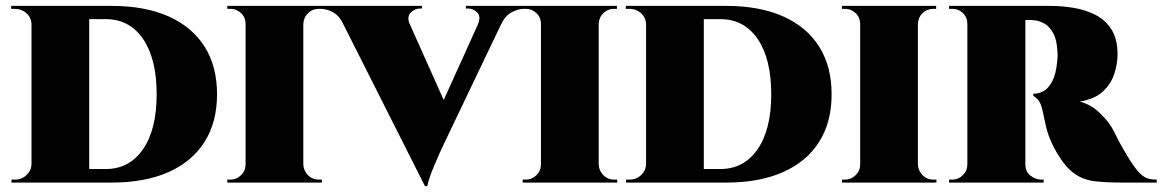

<svg xmlns="http://www.w3.org/2000/svg" viewBox="-20 -620 3948 652"><path d="M359 -600Q472 -600 552 -564.5Q632 -529 674.5 -462Q717 -395 717 -300Q717 -205 674.5 -138Q632 -71 552 -35.5Q472 0 359 0H131L129 -46Q210 -46 255.5 -46Q301 -46 320 -46Q339 -46 339 -46Q419 -46 465.5 -113Q512 -180 512 -300Q512 -420 466 -487.5Q420 -555 339 -555Q339 -555 319.5 -555Q300 -555 252 -555Q204 -555 120 -555V-600ZM283 -600V0H87V-600ZM90 -64V0H19V-10Q19 -10 24.5 -10Q30 -10 31 -10Q54 -10 70.5 -26Q87 -42 87 -64ZM89 -538H87Q86 -561 69.5 -575.5Q53 -590 30 -590Q30 -590 24.5 -590Q19 -590 18 -590V-600H89Z M1010 -600V0H814V-600ZM817 -62V0H752V-10Q752 -10 757 -10Q762 -10 763 -10Q783 -10 798.5 -25Q814 -40 814 -62ZM1008 -62H1010Q1011 -40 1026 -25Q1041 -10 1062 -10Q1062 -10 1067 -10Q1072 -10 1073 -10V0H1008ZM1008 -538V-600H1072V-590Q1072 -590 1067.5 -590Q1063 -590 1062 -590Q1041 -590 1026 -575.5Q1011 -561 1010 -538ZM817 -538H814Q814 -561 798.5 -575.5Q783 -590 763 -590Q762 -590 757 -590Q752 -590 752 -590V-600H817Z M1423 12 1117 -595H1346L1508 -233ZM1423 12 1421 -135 1630 -597H1710L1483 -122Q1479 -113 1471 -95.5Q1463 -78 1454.5 -57.5Q1446 -37 1439.5 -18.5Q1433 0 1431 12ZM1603 -538Q1614 -564 1600.5 -577.5Q1587 -591 1570 -591H1562V-600H1767V-590Q1767 -590 1763 -590Q1759 -590 1759 -590Q1740 -590 1718 -578.5Q1696 -567 1682 -538ZM1371 -538H1146Q1132 -567 1110.5 -578.5Q1089 -590 1069 -590Q1069 -590 1065.5 -590Q1062 -590 1062 -590V-600H1413V-591H1405Q1389 -591 1375 -577.5Q1361 -564 1371 -538Z M2013 -600V0H1817V-600ZM1820 -62V0H1755V-10Q1755 -10 1760 -10Q1765 -10 1766 -10Q1786 -10 1801.5 -25Q1817 -40 1817 -62ZM2011 -62H2013Q2014 -40 2029 -25Q2044 -10 2065 -10Q2065 -10 2070 -10Q2075 -10 2076 -10V0H2011ZM2011 -538V-600H2075V-590Q2075 -590 2070.5 -590Q2066 -590 2065 -590Q2044 -590 2029 -575.5Q2014 -561 2013 -538ZM1820 -538H1817Q1817 -561 1801.5 -575.5Q1786 -590 1766 -590Q1765 -590 1760 -590Q1755 -590 1755 -590V-600H1820Z M2446 -600Q2559 -600 2639 -564.5Q2719 -529 2761.5 -462Q2804 -395 2804 -300Q2804 -205 2761.5 -138Q2719 -71 2639 -35.5Q2559 0 2446 0H2218L2216 -46Q2297 -46 2342.5 -46Q2388 -46 2407 -46Q2426 -46 2426 -46Q2506 -46 2552.5 -113Q2599 -180 2599 -300Q2599 -420 2553 -487.5Q2507 -555 2426 -555Q2426 -555 2406.5 -555Q2387 -555 2339 -555Q2291 -555 2207 -555V-600ZM2370 -600V0H2174V-600ZM2177 -64V0H2106V-10Q2106 -10 2111.5 -10Q2117 -10 2118 -10Q2141 -10 2157.5 -26Q2174 -42 2174 -64ZM2176 -538H2174Q2173 -561 2156.5 -575.5Q2140 -590 2117 -590Q2117 -590 2111.5 -590Q2106 -590 2105 -590V-600H2176Z M3097 -600V0H2901V-600ZM2904 -62V0H2839V-10Q2839 -10 2844 -10Q2849 -10 2850 -10Q2870 -10 2885.5 -25Q2901 -40 2901 -62ZM3095 -62H3097Q3098 -40 3113 -25Q3128 -10 3149 -10Q3149 -10 3154 -10Q3159 -10 3160 -10V0H3095ZM3095 -538V-600H3159V-590Q3159 -590 3154.5 -590Q3150 -590 3149 -590Q3128 -590 3113 -575.5Q3098 -561 3097 -538ZM2904 -538H2901Q2901 -561 2885.5 -575.5Q2870 -590 2850 -590Q2849 -590 2844 -590Q2839 -590 2839 -590V-600H2904Z M3454 -600H3547Q3585 -600 3625 -593.5Q3665 -587 3699 -570Q3733 -553 3754 -520.5Q3775 -488 3775 -435Q3775 -405 3764.5 -371Q3754 -337 3726.5 -310.5Q3699 -284 3647 -275Q3685 -265 3714 -237Q3743 -209 3756 -186Q3763 -174 3771.5 -156.5Q3780 -139 3792 -118Q3804 -97 3819 -73Q3838 -44 3852 -30.5Q3866 -17 3879 -13.5Q3892 -10 3908 -10V0H3790Q3737 0 3698 -4.5Q3659 -9 3628.5 -30.5Q3598 -52 3569 -101Q3558 -120 3550.5 -136.5Q3543 -153 3538 -169Q3533 -185 3529.5 -202Q3526 -219 3522 -237Q3515 -272 3504 -282.5Q3493 -293 3489 -294V-302Q3490 -302 3491 -302Q3492 -302 3494 -302Q3510 -302 3526 -312Q3542 -322 3554 -345.5Q3566 -369 3570 -411Q3570 -414 3571 -422Q3572 -430 3571 -443Q3569 -486 3556 -508.5Q3543 -531 3526.5 -540Q3510 -549 3497 -550.5Q3484 -552 3482 -552Q3480 -552 3477.5 -552Q3475 -552 3461 -552Q3460 -552 3458.5 -564Q3457 -576 3455.5 -588Q3454 -600 3454 -600ZM3462 -600V0H3265V-600ZM3268 -62 3267 0H3203V-10Q3205 -10 3207.5 -10Q3210 -10 3214 -10Q3234 -10 3249.5 -25Q3265 -40 3265 -62ZM3268 -538H3265Q3265 -561 3250 -575.5Q3235 -590 3215 -590Q3211 -590 3208 -590Q3205 -590 3203 -590V-600H3267ZM3460 -62H3462Q3462 -36 3480 -23Q3498 -10 3515 -10Q3515 -10 3518 -10Q3521 -10 3524 -10V0H3461Z"/></svg>

Font: Cinzel Black
Style: Regular
Weight: 900
Designer: Natanael Gama
Version: Version 2.000